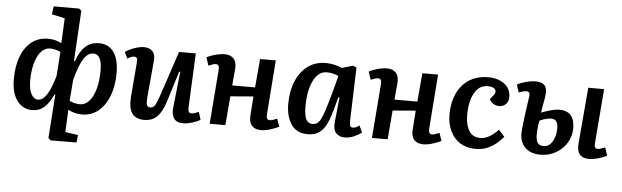

<svg xmlns="http://www.w3.org/2000/svg" viewBox="-56 -983 4614 1425"><g transform="rotate(5 2250.5 -270.5)"><path d="M477 -377 484 -376Q510 -450 550.5 -487Q591 -524 651 -524Q723 -524 761.5 -470Q800 -416 800 -313Q800 -218 771.5 -144Q743 -70 691.5 -28Q640 14 571 14Q541 14 514.5 7Q488 0 467 -12L459 155L555 169L548 225L356 226L338 210L361 -116L355 -117Q325 -50 288 -18Q251 14 198 14Q130 14 87 -42.5Q44 -99 44 -206Q44 -299 71 -371Q98 -443 149 -483.5Q200 -524 273 -524Q299 -524 326 -517.5Q353 -511 372 -499L381 -686L284 -707L292 -767H481L499 -753ZM236 -67Q270 -67 300 -111.5Q330 -156 358 -254L371 -434Q357 -442 335 -447.5Q313 -453 294 -453Q253 -453 224.5 -419.5Q196 -386 181 -329.5Q166 -273 166 -204Q166 -138 185.5 -102.5Q205 -67 236 -67ZM616 -444Q576 -444 544.5 -396.5Q513 -349 483 -235L471 -79Q510 -60 547 -60Q588 -60 618 -94Q648 -128 664 -187.5Q680 -247 680 -322Q680 -444 616 -444Z M847 -476Q863 -488 887.5 -499Q912 -510 937.5 -517Q963 -524 984 -524Q1028 -524 1050 -500.5Q1072 -477 1068 -431L1043 -158Q1039 -115 1045 -98.5Q1051 -82 1071 -82Q1093 -82 1106 -103Q1119 -124 1140 -186L1248 -511H1373L1354 -102Q1353 -65 1379 -65Q1391 -65 1405 -70Q1419 -75 1433 -81L1451 -23Q1427 -8 1389.5 3Q1352 14 1324 14Q1275 14 1255 -15.5Q1235 -45 1241 -96L1270 -364L1262 -366L1191 -137Q1167 -60 1130.5 -23Q1094 14 1033 14Q970 14 942.5 -26Q915 -66 922 -151L943 -407Q945 -431 939.5 -439Q934 -447 920 -447Q896 -447 870 -428Z M1827 -230 1656 -216 1638 0H1521L1553 -408Q1555 -445 1528 -445Q1511 -445 1474 -429L1454 -489Q1468 -497 1491 -505Q1514 -513 1540 -518.5Q1566 -524 1587 -524Q1631 -524 1654.5 -498.5Q1678 -473 1674 -420Q1671 -389 1668 -359Q1665 -329 1663 -298H1833L1852 -511H1969L1938 -102Q1936 -65 1963 -65Q1979 -65 2017 -81L2037 -23Q2013 -10 1974 2Q1935 14 1904 14Q1858 14 1835 -13Q1812 -40 1817 -93Z M2557 -107Q2557 -84 2562 -74Q2567 -64 2583 -64Q2604 -64 2630 -84L2653 -34Q2635 -18 2599.5 -2Q2564 14 2528 14Q2485 14 2462 -12.5Q2439 -39 2445 -94L2464 -278L2455 -279L2432 -192Q2415 -129 2394 -82.5Q2373 -36 2339.5 -11Q2306 14 2252 14Q2169 14 2129 -45.5Q2089 -105 2089 -198Q2089 -294 2120 -367.5Q2151 -441 2207 -482.5Q2263 -524 2338 -524Q2378 -524 2410.5 -515.5Q2443 -507 2461 -498L2544 -522L2570 -510ZM2281 -65Q2300 -65 2314 -73.5Q2328 -82 2341 -106Q2354 -130 2369 -176.5Q2384 -223 2405 -298L2442 -436Q2428 -444 2403 -450Q2378 -456 2355 -456Q2310 -456 2279.5 -420.5Q2249 -385 2233.5 -325.5Q2218 -266 2218 -193Q2218 -122 2233.5 -93.5Q2249 -65 2281 -65Z M3036 -230 2865 -216 2847 0H2730L2762 -408Q2764 -445 2737 -445Q2720 -445 2683 -429L2663 -489Q2677 -497 2700 -505Q2723 -513 2749 -518.5Q2775 -524 2796 -524Q2840 -524 2863.5 -498.5Q2887 -473 2883 -420Q2880 -389 2877 -359Q2874 -329 2872 -298H3042L3061 -511H3178L3147 -102Q3145 -65 3172 -65Q3188 -65 3226 -81L3246 -23Q3222 -10 3183 2Q3144 14 3113 14Q3067 14 3044 -13Q3021 -40 3026 -93Z M3552 -524Q3623 -524 3671 -489Q3719 -454 3719 -390Q3719 -358 3699.5 -338Q3680 -318 3648 -318Q3626 -318 3605.5 -330.5Q3585 -343 3577 -364L3599 -391Q3617 -412 3613.5 -427Q3610 -442 3593.5 -450Q3577 -458 3554 -458Q3489 -458 3454 -395Q3419 -332 3419 -228Q3419 -161 3445.5 -115.5Q3472 -70 3531 -70Q3566 -70 3599.5 -90Q3633 -110 3664 -143L3708 -94Q3695 -78 3668 -52.5Q3641 -27 3599 -6.5Q3557 14 3501 14Q3436 14 3388 -16Q3340 -46 3314 -100Q3288 -154 3288 -225Q3288 -311 3318.5 -378.5Q3349 -446 3408 -485Q3467 -524 3552 -524Z M3986 15Q3914 15 3873 -24Q3832 -63 3832 -132Q3832 -144 3835 -173.5Q3838 -203 3843 -242.5Q3848 -282 3854 -325Q3860 -368 3866 -408Q3872 -445 3842 -445Q3831 -445 3817 -441.5Q3803 -438 3785 -431L3767 -488Q3790 -502 3830 -513Q3870 -524 3904 -524Q3947 -524 3967.5 -505.5Q3988 -487 3987 -446Q3986 -420 3978.5 -383Q3971 -346 3964 -297Q4052 -330 4097 -330Q4212 -330 4212 -201Q4212 -142 4182 -93Q4152 -44 4100.5 -14.5Q4049 15 3986 15ZM4348 15Q4252 15 4261 -93L4297 -511H4415L4382 -102Q4379 -65 4406 -65Q4415 -65 4427 -68.5Q4439 -72 4461 -81L4480 -21Q4466 -13 4443 -4.5Q4420 4 4394.5 9.5Q4369 15 4348 15ZM4005 -51Q4044 -51 4069 -91.5Q4094 -132 4094 -192Q4094 -259 4043 -259Q4007 -259 3957 -236Q3952 -210 3949 -181.5Q3946 -153 3946 -134Q3946 -91 3959 -71Q3972 -51 4005 -51Z"/></g></svg>

Font: Literata 12pt SemiBold
Style: Italic
Weight: 600
Italic angle: -2°
Designer: Latin by Veronika Burian and Jose Scaglione. Greek by Irene Vlachou. Cyrillic by Vera Evstafieva
Foundry: TypeTogether
Version: Version 3.002